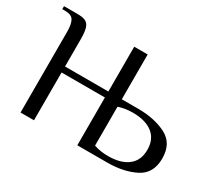

<svg xmlns="http://www.w3.org/2000/svg" viewBox="-127 -887 1228 1113"><g transform="rotate(30 487.0 -330.0)"><path d="M106 -540Q106 -591 92 -615.5Q78 -640 36 -640H16V-660H106Q143 -660 161.5 -650.5Q180 -641 188 -616Q196 -591 196 -540V-360H486V-660H576V-360H686Q795 -360 873 -320.5Q951 -281 951 -180Q951 -79 873 -39.5Q795 0 686 0H486V-320H196V0H106ZM851 -180Q851 -251 803.5 -288Q756 -325 671 -325Q618 -325 576 -310V-50Q618 -35 671 -35Q756 -35 803.5 -72Q851 -109 851 -180Z"/></g></svg>

Font: Philosopher
Style: Regular
Weight: 400
Designer: Jovanny Lemonad
Foundry: Jovanny Lemonad
Version: Version 2.000